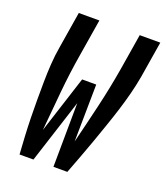

<svg xmlns="http://www.w3.org/2000/svg" viewBox="-136 -828 794 921"><g transform="rotate(20 261.5 -367.5)"><path d="M316 0H245L248 -326L143 0H72Q69 -45 66.5 -91Q64 -137 63 -182.5Q62 -228 62 -274Q62 -320 62.5 -366Q63 -412 66 -458.5Q69 -505 77 -551L107 -735H212L182 -551Q165 -450 155.5 -349.5Q146 -249 137 -149L231 -441H303L299 -149Q324 -249 347.5 -349.5Q371 -450 388 -551L418 -735H523L493 -551Q485 -505 473 -458.5Q461 -412 446.5 -366Q432 -320 416 -274Q400 -228 384 -182.5Q368 -137 350.5 -91Q333 -45 316 0Z"/></g></svg>

Font: Iosevka Term Curly Oblique
Style: Bold
Weight: 700
Italic angle: -9°
Designer: Belleve Invis
Foundry: Belleve Invis
Version: Version 32.3.0